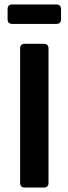

<svg xmlns="http://www.w3.org/2000/svg" viewBox="-20 -839 306 859"><path d="M232 -732H35Q14 -732 14 -753V-798Q14 -819 35 -819H232Q253 -819 253 -798V-753Q253 -732 232 -732ZM197 -622V-21Q197 0 176 0H91Q70 0 70 -21V-622Q70 -643 91 -643H176Q197 -643 197 -622Z"/></svg>

Font: Rajdhani
Style: Bold
Weight: 700
Designer: Satya Rajpurohit, Jyotish Sonowal
Foundry: Indian Type Foundry
Version: Version 1.201 February 1, 2022